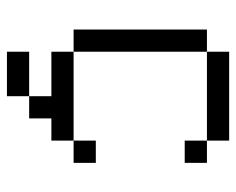

<svg xmlns="http://www.w3.org/2000/svg" viewBox="-82 -458 665 540"><g transform="rotate(90 250.0 -187.5)"><path d="M437.5 -62.5V-125H375V-62.5H125V0H250V62.5H125V125H250V62.5H312.5V0H375V-62.5ZM437.5 -375V-437.5H375V-375ZM125 -62.5Q125 -62.5 125 -437.5H62.5Q62.5 -437.5 62.5 -62.5ZM125 -437.5H375V-500H125Z"/></g></svg>

Font: BFUnifontExMono
Style: Regular
Weight: 500
Version: Version 15.0.06